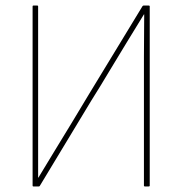

<svg xmlns="http://www.w3.org/2000/svg" viewBox="-20 -675 659 695"><path d="M101 0Q98 0 98 -3V-652Q98 -655 101 -655H115Q118 -655 118 -652V-334Q118 -256 118 -181Q118 -106 118 -32H119Q149 -82 179 -131Q209 -180 240 -231Q271 -282 302 -334L496 -653Q498 -655 500 -655H518Q522 -655 522 -652V-3Q522 0 518 0H505Q501 0 501 -3V-310Q501 -390 501 -468.5Q501 -547 502 -623H501Q470 -572 438.5 -521Q407 -470 375.5 -417Q344 -364 310 -310L124 -2Q123 0 120 0Z"/></svg>

Font: Sofia Sans Semi Condensed Thin
Style: Regular
Weight: 250
Version: Version 4.100